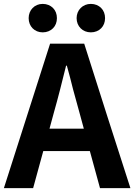

<svg xmlns="http://www.w3.org/2000/svg" viewBox="-24 -965 689 985"><path d="M248 -924C235 -937 217 -945 195 -945C153 -945 123 -913 123 -872C123 -830 153 -799 195 -799C217 -799 235 -807 248 -820C261 -833 268 -851 268 -872C268 -893 261 -911 248 -924ZM495 -924C482 -937 464 -945 442 -945C400 -945 369 -913 369 -872C369 -830 400 -799 442 -799C464 -799 482 -807 495 -820C508 -833 515 -851 515 -872C515 -893 508 -911 495 -924ZM526 -370 408 -741H233L-4 0H146L198 -190H317H437L489 0H645ZM351 -506C362 -465 373 -425 384 -386L406 -305H318H230L252 -386C274 -463 295 -547 315 -628H319C330 -589 341 -547 351 -506Z"/></svg>

Font: GenSekiGothic2 TW B
Style: Regular
Weight: 700
Version: Version 2.100;PS 2.1;hotconv 16.6.51;makeotf.lib2.5.65220 DE